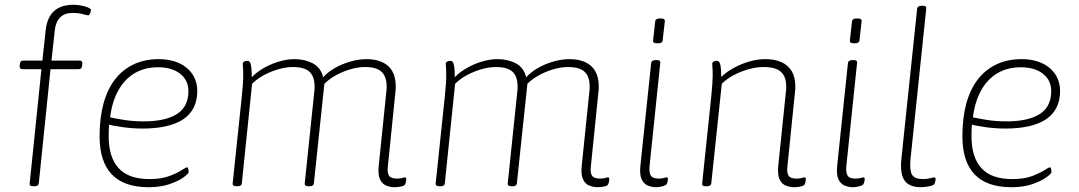

<svg xmlns="http://www.w3.org/2000/svg" viewBox="-20 -776 4508 802"><path d="M119 2Q110 2 106.5 -1Q103 -4 104 -10L153 -487H74Q61 -487 62 -501L63 -509Q64 -517 67.5 -520Q71 -523 79 -523H157L171 -651Q177 -704 206 -730Q235 -756 287 -756Q304 -756 321 -752.5Q338 -749 349 -744Q360 -739 360 -735Q360 -732 359 -728.5Q358 -725 356.5 -721Q355 -717 353 -714.5Q351 -712 349 -712Q343 -712 326 -717Q309 -722 283 -722Q250 -722 231.5 -703.5Q213 -685 209 -651L195 -523H312Q325 -523 324 -509L323 -501Q322 -494 318.5 -490.5Q315 -487 307 -487H191L142 -10Q141 2 123 2Z M601 6Q498 6 447 -47.5Q396 -101 396 -207Q396 -284 412.5 -344Q429 -404 461 -445Q493 -486 539 -507.5Q585 -529 644 -529Q680 -529 709.5 -519.5Q739 -510 760 -492.5Q781 -475 792.5 -450.5Q804 -426 804 -396Q804 -357 789.5 -327.5Q775 -298 746.5 -278.5Q718 -259 675 -249Q632 -239 575 -239Q537 -239 495 -244.5Q453 -250 421 -259L437 -264Q435 -250 434.5 -235Q434 -220 434 -206Q434 -119 475.5 -73.5Q517 -28 604 -28Q654 -28 687 -40.5Q720 -53 738.5 -65Q757 -77 761 -77Q764 -77 765.5 -73.5Q767 -70 767.5 -65.5Q768 -61 768 -57Q768 -51 747 -35.5Q726 -20 688.5 -7Q651 6 601 6ZM578 -269Q616 -269 646 -274Q676 -279 699 -289Q722 -299 737 -314Q752 -329 759.5 -349.5Q767 -370 767 -395Q767 -441 732.5 -468Q698 -495 640 -495Q584 -495 542 -470Q500 -445 474 -398Q448 -351 440 -286Q460 -281 499 -275Q538 -269 578 -269Z M1627 6Q1611 6 1594 -0.5Q1577 -7 1567.5 -26.5Q1558 -46 1562 -84L1594 -395Q1595 -400 1595 -405.5Q1595 -411 1595 -415Q1595 -456 1574 -476Q1553 -496 1504 -496Q1475 -496 1443 -486.5Q1411 -477 1382 -461Q1353 -445 1332 -423L1336 -436L1291 -10Q1290 -4 1286 -1Q1282 2 1273 2H1269Q1260 2 1256 -1Q1252 -4 1253 -11L1293 -395Q1294 -400 1294 -405.5Q1294 -411 1294 -415Q1294 -456 1273 -476Q1252 -496 1203 -496Q1175 -496 1143.5 -487Q1112 -478 1083 -462.5Q1054 -447 1033 -426L990 -10Q989 2 972 2H968Q959 2 955 -1Q951 -4 952 -11L990 -373Q993 -402 994.5 -423.5Q996 -445 996 -461Q996 -482 995 -494Q994 -506 994 -509Q994 -513 996 -515.5Q998 -518 1001.5 -519.5Q1005 -521 1008 -521.5Q1011 -522 1014 -522Q1025 -522 1028.5 -502.5Q1032 -483 1032 -447Q1032 -440 1031 -435Q1030 -430 1028 -425L1018 -438Q1040 -466 1072 -486Q1104 -506 1140.5 -517.5Q1177 -529 1210 -529Q1253 -529 1286.5 -511.5Q1320 -494 1330 -453Q1347 -473 1376.5 -490.5Q1406 -508 1442 -518.5Q1478 -529 1511 -529Q1550 -529 1577.5 -516Q1605 -503 1619 -478Q1633 -453 1633 -416Q1633 -411 1633 -405.5Q1633 -400 1632 -395L1600 -80Q1597 -54 1605 -42Q1613 -30 1638 -30Q1652 -30 1659.5 -32.5Q1667 -35 1672 -35Q1675 -35 1676 -33Q1677 -31 1677 -28Q1677 -24 1676 -18.5Q1675 -13 1673.5 -9Q1672 -5 1670 -3Q1667 0 1659.5 2Q1652 4 1643 5Q1634 6 1627 6Z M2475 6Q2459 6 2442 -0.5Q2425 -7 2415.5 -26.5Q2406 -46 2410 -84L2442 -395Q2443 -400 2443 -405.5Q2443 -411 2443 -415Q2443 -456 2422 -476Q2401 -496 2352 -496Q2323 -496 2291 -486.5Q2259 -477 2230 -461Q2201 -445 2180 -423L2184 -436L2139 -10Q2138 -4 2134 -1Q2130 2 2121 2H2117Q2108 2 2104 -1Q2100 -4 2101 -11L2141 -395Q2142 -400 2142 -405.5Q2142 -411 2142 -415Q2142 -456 2121 -476Q2100 -496 2051 -496Q2023 -496 1991.5 -487Q1960 -478 1931 -462.5Q1902 -447 1881 -426L1838 -10Q1837 2 1820 2H1816Q1807 2 1803 -1Q1799 -4 1800 -11L1838 -373Q1841 -402 1842.5 -423.5Q1844 -445 1844 -461Q1844 -482 1843 -494Q1842 -506 1842 -509Q1842 -513 1844 -515.5Q1846 -518 1849.5 -519.5Q1853 -521 1856 -521.5Q1859 -522 1862 -522Q1873 -522 1876.5 -502.5Q1880 -483 1880 -447Q1880 -440 1879 -435Q1878 -430 1876 -425L1866 -438Q1888 -466 1920 -486Q1952 -506 1988.5 -517.5Q2025 -529 2058 -529Q2101 -529 2134.5 -511.5Q2168 -494 2178 -453Q2195 -473 2224.5 -490.5Q2254 -508 2290 -518.5Q2326 -529 2359 -529Q2398 -529 2425.5 -516Q2453 -503 2467 -478Q2481 -453 2481 -416Q2481 -411 2481 -405.5Q2481 -400 2480 -395L2448 -80Q2445 -54 2453 -42Q2461 -30 2486 -30Q2500 -30 2507.5 -32.5Q2515 -35 2520 -35Q2523 -35 2524 -33Q2525 -31 2525 -28Q2525 -24 2524 -18.5Q2523 -13 2521.5 -9Q2520 -5 2518 -3Q2515 0 2507.5 2Q2500 4 2491 5Q2482 6 2475 6Z M2720 6Q2704 6 2687 -0.5Q2670 -7 2660.5 -26.5Q2651 -46 2655 -84L2700 -513Q2701 -519 2705.5 -522Q2710 -525 2719 -525H2723Q2732 -525 2735.5 -522Q2739 -519 2738 -513L2693 -80Q2691 -55 2698.5 -42.5Q2706 -30 2731 -30Q2745 -30 2752.5 -32.5Q2760 -35 2765 -35Q2768 -35 2769 -33Q2770 -31 2770 -28Q2770 -24 2769 -19Q2768 -14 2766.5 -10.5Q2765 -7 2763 -5Q2760 -2 2752.5 0.5Q2745 3 2736 4.5Q2727 6 2720 6ZM2727 -595Q2716 -595 2711.5 -598Q2707 -601 2708 -607L2717 -687Q2717 -692 2722 -695.5Q2727 -699 2738 -699Q2749 -699 2753.5 -696Q2758 -693 2757 -687L2748 -607Q2748 -602 2743 -598.5Q2738 -595 2727 -595Z M3296 6Q3280 6 3263 -0.5Q3246 -7 3236.5 -26.5Q3227 -46 3231 -84L3263 -395Q3264 -400 3264 -405.5Q3264 -411 3264 -415Q3264 -456 3242 -476Q3220 -496 3169 -496Q3140 -496 3107.5 -487Q3075 -478 3045.5 -462.5Q3016 -447 2995 -426L2951 -10Q2950 2 2932 2H2928Q2919 2 2915.5 -1Q2912 -4 2913 -10L2951 -373Q2954 -402 2955.5 -425.5Q2957 -449 2957 -461Q2957 -482 2956 -494Q2955 -506 2955 -509Q2955 -513 2957 -515.5Q2959 -518 2962.5 -519.5Q2966 -521 2969 -521.5Q2972 -522 2975 -522Q2986 -522 2989.5 -502.5Q2993 -483 2993 -447Q2993 -440 2992 -435Q2991 -430 2989 -425L2978 -439Q3001 -466 3034 -486Q3067 -506 3104.5 -517.5Q3142 -529 3176 -529Q3217 -529 3245 -516Q3273 -503 3287.5 -478Q3302 -453 3302 -416Q3302 -411 3302 -405.5Q3302 -400 3301 -395L3269 -80Q3266 -54 3274 -42Q3282 -30 3307 -30Q3321 -30 3328.5 -32.5Q3336 -35 3341 -35Q3344 -35 3345 -33Q3346 -31 3346 -28Q3346 -24 3345 -18.5Q3344 -13 3342.5 -9Q3341 -5 3339 -3Q3336 0 3328.5 2Q3321 4 3312 5Q3303 6 3296 6Z M3542 6Q3526 6 3509 -0.5Q3492 -7 3482.5 -26.5Q3473 -46 3477 -84L3522 -513Q3523 -519 3527.5 -522Q3532 -525 3541 -525H3545Q3554 -525 3557.5 -522Q3561 -519 3560 -513L3515 -80Q3513 -55 3520.5 -42.5Q3528 -30 3553 -30Q3567 -30 3574.5 -32.5Q3582 -35 3587 -35Q3590 -35 3591 -33Q3592 -31 3592 -28Q3592 -24 3591 -19Q3590 -14 3588.5 -10.5Q3587 -7 3585 -5Q3582 -2 3574.5 0.5Q3567 3 3558 4.5Q3549 6 3542 6ZM3549 -595Q3538 -595 3533.5 -598Q3529 -601 3530 -607L3539 -687Q3539 -692 3544 -695.5Q3549 -699 3560 -699Q3571 -699 3575.5 -696Q3580 -693 3579 -687L3570 -607Q3570 -602 3565 -598.5Q3560 -595 3549 -595Z M3826 6Q3794 6 3774.5 -6.5Q3755 -19 3748 -45Q3741 -71 3745 -111L3811 -740Q3813 -752 3830 -752H3834Q3843 -752 3846.5 -749Q3850 -746 3849 -740L3783 -109Q3779 -63 3790 -45.5Q3801 -28 3834 -28Q3853 -28 3865.5 -31.5Q3878 -35 3883 -35Q3886 -35 3887 -33Q3888 -31 3888 -28Q3888 -24 3887 -19Q3886 -14 3884.5 -10.5Q3883 -7 3881 -5Q3878 -2 3868 0.5Q3858 3 3846.5 4.5Q3835 6 3826 6Z M4205 6Q4102 6 4051 -47.5Q4000 -101 4000 -207Q4000 -284 4016.5 -344Q4033 -404 4065 -445Q4097 -486 4143 -507.5Q4189 -529 4248 -529Q4284 -529 4313.5 -519.5Q4343 -510 4364 -492.5Q4385 -475 4396.5 -450.5Q4408 -426 4408 -396Q4408 -357 4393.5 -327.5Q4379 -298 4350.5 -278.5Q4322 -259 4279 -249Q4236 -239 4179 -239Q4141 -239 4099 -244.5Q4057 -250 4025 -259L4041 -264Q4039 -250 4038.5 -235Q4038 -220 4038 -206Q4038 -119 4079.5 -73.5Q4121 -28 4208 -28Q4258 -28 4291 -40.5Q4324 -53 4342.5 -65Q4361 -77 4365 -77Q4368 -77 4369.5 -73.5Q4371 -70 4371.5 -65.5Q4372 -61 4372 -57Q4372 -51 4351 -35.5Q4330 -20 4292.5 -7Q4255 6 4205 6ZM4182 -269Q4220 -269 4250 -274Q4280 -279 4303 -289Q4326 -299 4341 -314Q4356 -329 4363.5 -349.5Q4371 -370 4371 -395Q4371 -441 4336.5 -468Q4302 -495 4244 -495Q4188 -495 4146 -470Q4104 -445 4078 -398Q4052 -351 4044 -286Q4064 -281 4103 -275Q4142 -269 4182 -269Z"/></svg>

Font: Asap Thin
Style: Italic
Weight: 250
Italic angle: -6°
Designer: Pablo Cosgaya
Foundry: Omnibus-Type
Version: Version 3.001